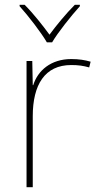

<svg xmlns="http://www.w3.org/2000/svg" viewBox="-20 -876 415 803"><path d="M176 -699H198C222 -740 277 -809 314 -850V-856H293C256 -819 215 -769 187 -731C159 -769 120 -819 83 -856H62V-850C99 -809 152 -740 176 -699ZM278 -629C193 -629 138 -581 119 -520H117L115 -621H91V-93H117V-390C117 -521 167 -604 278 -604C308 -604 328 -601 353 -594L359 -618C335 -625 310 -629 278 -629Z"/></svg>

Font: Noto Sans Telugu UI Thin
Style: Regular
Weight: 100
Designer: Jelle Bosma - Monotype Design Team
Foundry: Monotype Imaging Inc.
Version: Version 2.005